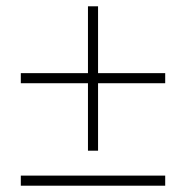

<svg xmlns="http://www.w3.org/2000/svg" viewBox="-20 -589 590 609"><path d="M504 -357V-325H291V-111H259V-325H46V-357H259V-569H291V-357ZM46 -32H504V0H46Z"/></svg>

Font: Ysabeau Infant Light
Style: Regular
Weight: 300
Designer: Christian Thalmann (Catharsis Fonts)
Version: Version 0.003